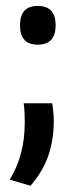

<svg xmlns="http://www.w3.org/2000/svg" viewBox="-20 -482 248 632"><path d="M152 -142Q153.5 -132 155.2 -116.8Q157 -101.5 157 -84Q157 -23 139.5 29Q122 81 80.5 129.5L12 109.5Q37 68 49.2 22Q61.5 -24 61.5 -80Q61.5 -96.5 60.8 -111.5Q60 -126.5 58 -142ZM104.5 -335Q74.5 -335 60.2 -351.2Q46 -367.5 46 -396.5V-401.5Q46 -430.5 60.2 -446.5Q74.5 -462.5 104.5 -462.5Q134 -462.5 148.5 -446.5Q163 -430.5 163 -401.5V-396.5Q163 -367.5 148.5 -351.2Q134 -335 104.5 -335Z"/></svg>

Font: Anek Tamil Medium
Style: Regular
Weight: 500
Designer: Aadarsh Rajan (Tamil), Yesha Goshar (Latin)
Foundry: Ek Type
Version: Version 1.003